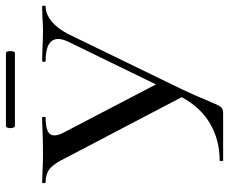

<svg xmlns="http://www.w3.org/2000/svg" viewBox="-84 -706 790 663"><g transform="rotate(-90 311.5 -375.0)"><path d="M620 -613Q594 -613 568.5 -592Q543 -571 524 -533L334 -142Q313 -98 293 -49Q280 -17 273.5 -8.5Q267 0 252 0H88Q86 0 86 -6Q86 -12 88 -12Q159 -12 215.5 -45Q272 -78 307 -143L98 -542Q79 -582 61 -597.5Q43 -613 13 -613Q10 -613 10 -619Q10 -625 13 -625L48 -624Q78 -622 109 -622Q156 -622 200 -624Q215 -625 237 -625Q239 -625 239 -619Q239 -613 237 -613Q206 -613 190.5 -606Q175 -599 175 -582Q175 -570 184 -552L351 -232L499 -536Q508 -556 508 -569Q508 -613 432 -613Q429 -613 429 -619Q429 -625 432 -625L474 -624Q510 -622 538 -622Q556 -622 582 -624L620 -625Q623 -625 623 -619Q623 -613 620 -613ZM200 -735Q200 -741 202 -745.5Q204 -750 208 -750H459Q466 -750 466 -735Q466 -719 459 -719H208Q204 -719 202 -724Q200 -729 200 -735Z"/></g></svg>

Font: Cormorant Infant Medium
Style: Regular
Weight: 500
Designer: Christian Thalmann (Catharsis Fonts)
Version: Version 3.000